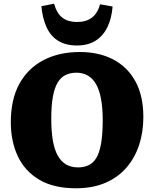

<svg xmlns="http://www.w3.org/2000/svg" viewBox="-20 -996 827 1030"><path d="M387 14Q268 14 190.5 -32Q113 -78 75.5 -158Q38 -238 38 -340Q38 -463 84 -546.5Q130 -630 213.5 -673.5Q297 -717 408 -717Q511 -717 587.5 -677Q664 -637 706.5 -559.5Q749 -482 749 -368Q749 -288 726.5 -219Q704 -150 659 -97.5Q614 -45 546 -15.5Q478 14 387 14ZM399 -98Q431 -98 456 -110Q481 -122 497.5 -150Q514 -178 522.5 -227.5Q531 -277 531 -350Q531 -417 522 -465.5Q513 -514 495 -545Q477 -576 450.5 -591Q424 -606 390 -606Q357 -606 331.5 -593.5Q306 -581 289 -552.5Q272 -524 263.5 -476Q255 -428 255 -359Q255 -292 263.5 -242.5Q272 -193 290 -161Q308 -129 335 -113.5Q362 -98 399 -98ZM393 -752Q332 -752 291.5 -777.5Q251 -803 229.5 -850.5Q208 -898 202 -963L270 -976Q285 -923 315.5 -900.5Q346 -878 393 -878Q442 -878 472.5 -901Q503 -924 517 -973L584 -961Q579 -897 556 -850Q533 -803 492.5 -777.5Q452 -752 393 -752Z"/></svg>

Font: Literata 18pt ExtraBold
Style: Regular
Weight: 800
Designer: Latin by Veronika Burian and Jose Scaglione. Greek by Irene Vlachou. Cyrillic by Vera Evstafieva.
Foundry: TypeTogether
Version: Version 3.103;gftools[0.9.29]